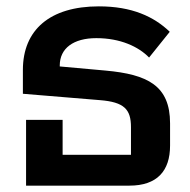

<svg xmlns="http://www.w3.org/2000/svg" viewBox="-20 -584 597 604"><path d="M62 0H387C474 0 515 -46 515 -126V-196C515 -315 444 -350 312 -362L168 -375V-378C168 -432 211 -464 283 -464C359 -464 416 -437 449 -403L514 -484C464 -532 395 -564 291 -564C137 -564 52 -490 52 -364V-289L294 -269C371 -263 392 -240 392 -184V-97H177V-207H62Z"/></svg>

Font: IBM Plex Thai SemiBold
Style: Regular
Weight: 600
Designer: Mike Abbink, Paul van der Laan, Pieter van Rosmalen, Ben Mitchell, Mark Frömberg
Foundry: Bold Monday
Version: Version 1.0